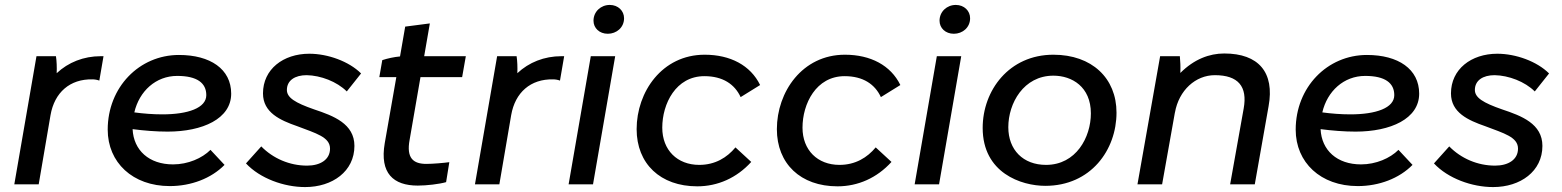

<svg xmlns="http://www.w3.org/2000/svg" viewBox="-20 -748 6336 779"><path d="M38 0H137L185 -281C201 -373 264 -428 355 -426C365 -426 375 -424 383 -421L400 -520H389C319 -520 257 -495 210 -451C211 -475 210 -501 207 -520H128Z M669 7C755 7 837 -24 891 -79L834 -140C800 -106 743 -81 682 -81C585 -81 522 -138 518 -224C565 -218 613 -214 660 -214C802 -214 918 -266 918 -368C918 -468 833 -525 706 -525C545 -525 417 -394 417 -222C417 -89 518 7 669 7ZM525 -292C545 -378 612 -440 699 -440C780 -440 817 -411 817 -362C817 -310 743 -284 639 -284C601 -284 562 -287 525 -292Z M1218 11C1329 11 1418 -53 1418 -156C1418 -246 1333 -278 1255 -304C1177 -331 1144 -352 1144 -383C1144 -422 1177 -443 1224 -443C1281 -442 1347 -417 1387 -377L1445 -450C1396 -499 1310 -530 1235 -530C1129 -530 1047 -467 1047 -369C1047 -291 1117 -260 1186 -236C1262 -207 1319 -192 1319 -145C1319 -100 1279 -76 1226 -76C1155 -76 1088 -105 1040 -154L978 -85C1035 -24 1132 11 1218 11Z M1675 5C1711 5 1762 -1 1790 -9L1803 -90C1782 -87 1735 -83 1710 -83C1657 -83 1628 -106 1642 -181L1686 -435H1855L1870 -520H1701L1724 -653L1624 -640L1603 -519C1580 -517 1552 -511 1531 -504L1519 -435H1588L1541 -167C1520 -45 1576 5 1675 5Z M1907 0H2006L2054 -281C2070 -373 2133 -428 2224 -426C2234 -426 2244 -424 2252 -421L2269 -520H2258C2188 -520 2126 -495 2079 -451C2080 -475 2079 -501 2076 -520H1997Z M2287 0H2386L2476 -520H2377ZM2446 -611C2481 -611 2512 -636 2512 -674C2512 -704 2488 -728 2454 -728C2418 -728 2388 -701 2388 -664C2388 -634 2412 -611 2446 -611Z M2809 8C2892 8 2969 -26 3028 -91L2964 -150C2930 -109 2882 -79 2817 -79C2728 -79 2667 -139 2667 -230C2667 -327 2722 -439 2838 -439C2913 -439 2961 -406 2985 -354L3064 -403C3025 -483 2943 -526 2839 -526C2666 -526 2563 -375 2563 -224C2563 -84 2659 8 2809 8Z M3378 8C3461 8 3538 -26 3597 -91L3533 -150C3499 -109 3451 -79 3386 -79C3297 -79 3236 -139 3236 -230C3236 -327 3291 -439 3407 -439C3482 -439 3530 -406 3554 -354L3633 -403C3594 -483 3512 -526 3408 -526C3235 -526 3132 -375 3132 -224C3132 -84 3228 8 3378 8Z M3691 0H3790L3880 -520H3781ZM3850 -611C3885 -611 3916 -636 3916 -674C3916 -704 3892 -728 3858 -728C3822 -728 3792 -701 3792 -664C3792 -634 3816 -611 3850 -611Z M4221 6C4406 6 4510 -140 4510 -291C4510 -431 4410 -526 4254 -526C4074 -526 3967 -381 3967 -229C3967 -46 4124 6 4221 6ZM4224 -79C4131 -79 4071 -140 4071 -232C4071 -329 4133 -441 4254 -441C4329 -441 4406 -396 4406 -288C4406 -191 4346 -79 4224 -79Z M4595 0H4695L4747 -292V-291C4763 -382 4831 -443 4909 -443C5004 -443 5042 -397 5026 -308L4971 0H5071L5127 -317C5152 -454 5087 -531 4947 -531C4887 -531 4825 -508 4769 -452C4770 -476 4769 -501 4767 -520H4687Z M5489 7C5575 7 5657 -24 5711 -79L5654 -140C5620 -106 5563 -81 5502 -81C5405 -81 5342 -138 5338 -224C5385 -218 5433 -214 5480 -214C5622 -214 5738 -266 5738 -368C5738 -468 5653 -525 5526 -525C5365 -525 5237 -394 5237 -222C5237 -89 5338 7 5489 7ZM5345 -292C5365 -378 5432 -440 5519 -440C5600 -440 5637 -411 5637 -362C5637 -310 5563 -284 5459 -284C5421 -284 5382 -287 5345 -292Z M6038 11C6149 11 6238 -53 6238 -156C6238 -246 6153 -278 6075 -304C5997 -331 5964 -352 5964 -383C5964 -422 5997 -443 6044 -443C6101 -442 6167 -417 6207 -377L6265 -450C6216 -499 6130 -530 6055 -530C5949 -530 5867 -467 5867 -369C5867 -291 5937 -260 6006 -236C6082 -207 6139 -192 6139 -145C6139 -100 6099 -76 6046 -76C5975 -76 5908 -105 5860 -154L5798 -85C5855 -24 5952 11 6038 11Z"/></svg>

Font: Fixel Display Medium
Style: Italic
Weight: 500
Italic angle: -10°
Designer: AlfaBravo + MacPaw
Foundry: Kyrylo Tkachov, Marchela Mozhyna, Serhii Makarenko, Maria Weinstein, Zakhar Kryvoshyya
Version: Version 1.210;Glyphs 3.2 (3217)